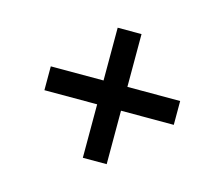

<svg xmlns="http://www.w3.org/2000/svg" viewBox="-71 -669 728 623"><g transform="rotate(15 293.0 -357.5)"><path d="M252.9 -576.2H333V-139.2H252.9ZM75.7 -318.8V-398.9H510.3V-318.8Z"/></g></svg>

Font: Kanchenjunga Medium
Style: Regular
Weight: 500
Version: Version 2.001